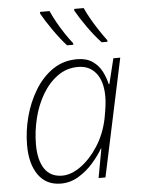

<svg xmlns="http://www.w3.org/2000/svg" viewBox="-54 -809 633 862"><g transform="rotate(-5 262.0 -378.0)"><path d="M186 10Q120 10 84.5 -40Q49 -90 49 -174Q49 -238 66 -302.5Q83 -367 116 -421Q149 -475 196.5 -507.5Q244 -540 306 -540Q348 -540 375.5 -521Q403 -502 417.5 -473Q432 -444 438 -416H441L469 -530H500L387 0H356L380 -131H378Q360 -100 331.5 -67.5Q303 -35 266 -12.5Q229 10 186 10ZM195 -25Q236 -25 279.5 -56.5Q323 -88 357.5 -142Q392 -196 406 -264Q412 -296 415 -319Q418 -342 418 -362Q418 -430 388.5 -467.5Q359 -505 307 -505Q256 -505 215.5 -476Q175 -447 146.5 -399Q118 -351 103.5 -292Q89 -233 89 -174Q89 -104 115.5 -64.5Q142 -25 195 -25ZM423 -606Q393 -638 362.5 -681Q332 -724 313 -758V-766H356Q366 -743 382 -715Q398 -687 416 -660Q434 -633 449 -613V-606ZM267 -606Q238 -638 208 -681Q178 -724 159 -758V-766H202Q212 -743 227.5 -715Q243 -687 261 -660Q279 -633 295 -613V-606Z"/></g></svg>

Font: Noto Sans Disp ExtLt
Style: Italic
Weight: 200
Italic angle: -12°
Designer: Monotype Design Team
Foundry: Monotype Imaging Inc.
Version: Version 2.000;GOOG;noto-source:20170915:90ef993387c0